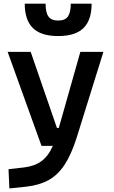

<svg xmlns="http://www.w3.org/2000/svg" viewBox="-20 -803 626 1057"><path d="M31.7 234.4 26.9 128.4 112.8 118.7Q169.9 111.8 207.5 84.7Q245.1 57.6 271 0H208.5L22 -517.6H148.9L293.5 -98.6H303.7L422.4 -517.6H549.3L402.3 -45.9Q373 46.9 335.7 103.8Q298.3 160.6 247.1 188.7Q195.8 216.8 124.5 224.6ZM300.3 -604.5Q205.6 -604.5 160.9 -648.7Q116.2 -692.9 116.2 -782.7H231Q231 -733.9 246.8 -711.9Q262.7 -689.9 300.3 -689.9Q338.9 -689.9 354.2 -712.6Q369.6 -735.4 369.6 -782.7H484.4Q484.4 -692.4 439.5 -648.4Q394.5 -604.5 300.3 -604.5Z"/></svg>

Font: Cascadia Mono NF SemiBold
Style: Regular
Weight: 600
Monospace: yes
Designer: Aaron Bell
Foundry: Saja Typeworks
Version: Version 2404.023; ttfautohint (v1.8.4)